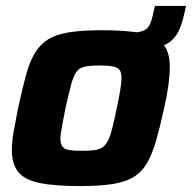

<svg xmlns="http://www.w3.org/2000/svg" viewBox="-20 -620 648 648"><path d="M365 -451 377 -510H419Q448 -510 463 -516Q478 -522 485 -536Q492 -550 497 -575L503 -600H608L604 -583Q596 -544 584.5 -518.5Q573 -493 552.5 -478Q532 -463 497 -457Q462 -451 406 -451ZM250 8Q161 8 111 -3Q61 -14 40.5 -41Q20 -68 20 -114Q20 -141 26 -175.5Q32 -210 41 -255Q55 -319 67 -364Q79 -409 96.5 -439Q114 -469 141.5 -486.5Q169 -504 213.5 -511Q258 -518 324 -518Q413 -518 462.5 -507Q512 -496 532.5 -469Q553 -442 553 -395Q553 -368 548.5 -333.5Q544 -299 534 -255Q520 -191 507 -146Q494 -101 477 -71Q460 -41 432.5 -23.5Q405 -6 360.5 1Q316 8 250 8ZM257 -111Q283 -111 300 -113.5Q317 -116 327.5 -124Q338 -132 345.5 -147.5Q353 -163 359.5 -189.5Q366 -216 374 -255Q382 -292 386 -317Q390 -342 390 -358Q390 -376 383 -384.5Q376 -393 360 -396Q344 -399 317 -399Q285 -399 266 -395Q247 -391 237 -376Q227 -361 219.5 -332.5Q212 -304 201 -255Q194 -217 189 -192Q184 -167 184 -151Q184 -134 191 -125Q198 -116 214 -113.5Q230 -111 257 -111Z"/></svg>

Font: Saira Thin
Style: Bold Italic
Weight: 700
Italic angle: -12°
Version: Version 1.101